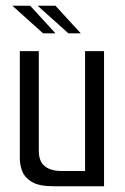

<svg xmlns="http://www.w3.org/2000/svg" viewBox="-20 -648 436 668"><path d="M167 0Q116 0 91 -15Q66 -30 57.5 -52Q49 -74 49 -96V-470H115V-124Q115 -86 136 -69.5Q157 -53 195 -53H276V-470H342V0ZM130 -532 23 -628H85L173 -532ZM218 -532 111 -628H173L261 -532Z"/></svg>

Font: Smooch Sans Medium
Style: Regular
Weight: 500
Designer: Robert E. Leuschke
Foundry: Robert E. Leuschke
Version: Version 1.010; ttfautohint (v1.8.3)